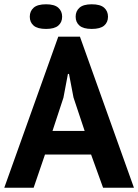

<svg xmlns="http://www.w3.org/2000/svg" viewBox="-20 -876 645 896"><path d="M0 0ZM405 -155H190L137 0H0L252 -705H353L605 0H461ZM225 -265H375L323 -421L302 -531H297L276 -420ZM119 -798Q119 -824 137 -840Q155 -856 195 -856Q234 -856 252 -840Q270 -824 270 -798Q270 -772 252 -756.5Q234 -741 195 -741Q155 -741 137 -756.5Q119 -772 119 -798ZM333 -798Q333 -824 351 -840Q369 -856 408 -856Q448 -856 466 -840Q484 -824 484 -798Q484 -772 466 -756.5Q448 -741 408 -741Q369 -741 351 -756.5Q333 -772 333 -798Z"/></svg>

Font: PT Sans
Style: Bold
Weight: 700
Version: Version 2.003W OFL; ttfautohint (v1.6)